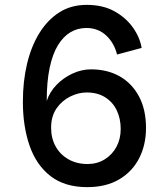

<svg xmlns="http://www.w3.org/2000/svg" viewBox="-20 -762 682 789"><path d="M338 7Q246 7 187.5 -38.5Q129 -84 101.5 -163.5Q74 -243 74 -344Q74 -427 91 -499Q108 -571 141.5 -625.5Q175 -680 223.5 -711Q272 -742 336 -742Q403 -742 450.5 -715.5Q498 -689 526.5 -648.5Q555 -608 562 -565L461 -538Q449 -586 416 -616.5Q383 -647 335 -647Q299 -647 269.5 -629.5Q240 -612 218 -576Q196 -540 184 -483Q172 -426 172 -347Q184 -384 212 -413Q240 -442 277.5 -459.5Q315 -477 354 -477Q421 -477 471.5 -448.5Q522 -420 551 -366Q580 -312 580 -236Q580 -167 552 -112Q524 -57 470 -25Q416 7 338 7ZM340 -88Q379 -88 410 -107Q441 -126 458.5 -158.5Q476 -191 476 -232Q476 -274 460 -308Q444 -342 412.5 -362Q381 -382 336 -382Q302 -382 268 -365Q234 -348 212 -316Q190 -284 190 -237Q190 -194 208.5 -160.5Q227 -127 261 -107.5Q295 -88 340 -88Z"/></svg>

Font: Parkinsans Medium
Style: Regular
Weight: 500
Designer: Red Stone, Indian Type Foundry
Foundry: Indian Type Foundry
Version: Version 1.000